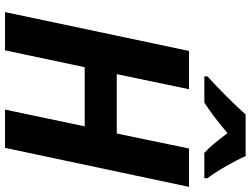

<svg xmlns="http://www.w3.org/2000/svg" viewBox="-134 -840 974 745"><g transform="rotate(90 352.5 -467.0)"><path d="M177.2 -713.9H325.7L267.1 -433.6H497.6L555.7 -713.9H704.6L553.2 0H404.8L469.7 -309.1H240.2L174.8 0H26.4ZM423.3 -933.6H585.4Q598.6 -902.3 623.5 -858.9Q648.4 -815.4 670.9 -785.6V-773.4H572.8Q544.9 -797.9 496.1 -863.3Q429.7 -806.6 377.4 -773.4H275.9V-785.6Q312.5 -818.4 356.7 -862.8Q400.9 -907.2 423.3 -933.6Z"/></g></svg>

Font: Viking Open Sans
Style: Bold Italic
Weight: 700
Italic angle: -12°
Foundry: Ascender Corporation
Version: Version 2.000